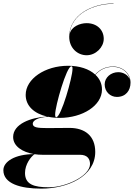

<svg xmlns="http://www.w3.org/2000/svg" viewBox="-105 -860 795 1140"><path d="M511 -629.5C511 -682 471.5 -722.5 409 -722.5C370 -722.5 317 -702 308 -656C317.5 -777 449.5 -837.5 569 -837.5V-839.5C445 -839.5 306 -773.5 306 -641.5C306 -575.5 354.5 -532 409.5 -532C464 -532 511 -579.5 511 -629.5ZM249 -160C385.5 -160 500.5 -233 500.5 -328.5C500.5 -363 486.5 -393 461.5 -416C490.5 -448 524.5 -463 566.5 -463C619 -463 659 -429.5 666.5 -385.5C658 -414 627 -431.5 597.5 -431.5C553.5 -431.5 516.5 -400 516.5 -359C516.5 -316 549 -284.5 589 -284.5C641.5 -284.5 670 -322 670 -369.5C670 -422.5 625.5 -465 566.5 -465C524 -465 489 -449.5 460 -417.5C424 -450.5 367 -469.5 299 -469.5C162.5 -469.5 47.5 -392 47.5 -296.5C47.5 -231 98 -185.5 174.5 -168C79 -163 -27 -124.5 -27 -46.5C-27 8 28 43.5 97 55C-17.5 55.5 -85 100 -85 150.5C-85 230.5 16.5 260 140 260C294.5 260 460.5 188 460.5 42C460.5 -54 398 -100.5 308 -100.5C279.5 -100.5 212 -99.5 177 -99.5C117.5 -99.5 89.5 -103 89.5 -125.5C89.5 -143.5 118 -164 182.5 -166.5C203 -162 225.5 -160 249 -160ZM229 -164C223.5 -164 222.5 -171.5 222.5 -180.5C222.5 -229.5 290 -466.5 319 -466.5C325.5 -466.5 325.5 -459.5 325.5 -450.5C325.5 -401.5 258 -164 229 -164ZM43.5 167C43.5 115.5 78.5 69.5 100.5 55.5C115.5 58 131 59 146.5 59H370C415 59 429.5 85 429.5 114C429.5 184 288 252 185 252C96.5 252 43.5 235 43.5 167Z"/></svg>

Font: Bodoni* 96pt Fatface
Style: Italic
Weight: 900
Italic angle: -13°
Version: Version 2.3